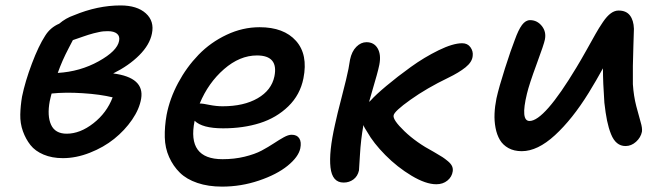

<svg xmlns="http://www.w3.org/2000/svg" viewBox="-20 -611 2460 714"><path d="M213.9 -22.9Q173.3 -22.9 142.1 -36.1Q110.8 -49.3 93.3 -71.5Q75.7 -93.8 65.2 -123Q54.7 -152.3 55.4 -185.1Q56.2 -217.8 62 -252Q73.7 -308.6 98.6 -374.5Q123.5 -440.4 147.9 -478Q167 -508.8 200.2 -522.9Q224.1 -543.5 254.9 -554.2Q342.8 -590.8 428.2 -590.8Q489.7 -590.8 522.2 -561.5Q554.7 -532.2 544.9 -485.8Q536.6 -444.3 497.8 -405.5Q459 -366.7 400.9 -337.9Q518.1 -322.8 504.9 -244.1Q498.5 -205.6 471.2 -165.8Q443.8 -126 404.5 -94.5Q365.2 -63 314.2 -43Q263.2 -22.9 213.9 -22.9ZM380.9 -495.1Q372.6 -495.1 364.3 -494.4Q356 -493.7 345.7 -491.2Q335.4 -488.8 328.6 -487.3Q321.8 -485.8 309.1 -481.7Q296.4 -477.5 290.8 -475.6Q285.2 -473.6 270.3 -468.5Q255.4 -463.4 251 -461.9Q250 -460 236.1 -433.3Q222.2 -406.7 212.9 -385.5Q203.6 -364.3 194.8 -339.8Q277.8 -344.7 346.9 -383.1Q416 -421.4 422.9 -459Q426.3 -476.6 415 -485.8Q403.8 -495.1 380.9 -495.1ZM165 -234.9Q154.8 -180.2 169.9 -147Q185.1 -113.8 228 -113.8Q277.8 -113.8 327.4 -152.6Q377 -191.4 398.9 -249Q352.5 -260.3 287.6 -264.4Q222.7 -268.6 171.9 -263.2Q170.9 -259.8 168.5 -250Q166 -240.2 165 -234.9Z M805.7 83Q754.4 83 714.1 69.3Q673.8 55.7 648.9 31.2Q624 6.8 608.9 -26.9Q593.8 -60.5 592.8 -100.3Q591.8 -140.1 599.6 -184.1Q611.3 -244.6 642.6 -303Q673.8 -361.3 718.5 -407.5Q763.2 -453.6 822.8 -481.7Q882.3 -509.8 945.3 -509.8Q1035.6 -509.8 1080.8 -459Q1126 -408.2 1108.4 -319.8Q1096.2 -258.3 1052.2 -215.6Q1008.3 -172.9 946.5 -153.3Q884.8 -133.8 809.6 -133.8Q731.9 -133.8 703.6 -162.1V-161.1Q674.8 -19 807.6 -19Q851.6 -19 889.6 -28.3Q927.7 -37.6 952.9 -51Q978 -64.5 998.3 -77.9Q1018.6 -91.3 1035.4 -100.6Q1052.2 -109.9 1064.5 -109.9Q1084.5 -109.9 1093 -96.4Q1101.6 -83 1096.7 -59.1Q1089.8 -27.3 1049.6 5.4Q1009.3 38.1 942.9 60.5Q876.5 83 805.7 83ZM726.6 -226.1Q732.9 -226.1 758.8 -220.9Q784.7 -215.8 807.6 -215.8Q886.7 -215.8 938.2 -245.6Q989.7 -275.4 1000.5 -327.1Q1016.1 -404.8 935.5 -404.8Q871.6 -404.8 813 -353.8Q754.4 -302.7 722.7 -226.1Z M1257.8 67.9Q1215.3 67.9 1209 11.5Q1202.6 -44.9 1225.6 -147Q1232.9 -182.1 1251.5 -253.2Q1270 -324.2 1275.9 -355Q1280.8 -382.8 1281.7 -389.2Q1288.1 -419.9 1305.2 -437Q1322.3 -454.1 1342.8 -454.1Q1371.1 -454.1 1384.5 -430.9Q1397.9 -407.7 1390.6 -370.1Q1387.2 -353.5 1380.9 -330.8Q1374.5 -308.1 1365.7 -278.1Q1356.9 -248 1352.5 -231.9Q1353.5 -232.9 1355.7 -234.9Q1357.9 -236.8 1358.9 -237.8Q1376.5 -257.8 1417 -291.7Q1457.5 -325.7 1507.6 -361.8Q1557.6 -397.9 1611.1 -424.1Q1664.6 -450.2 1698.7 -450.2Q1718.8 -450.2 1729.5 -435.3Q1740.2 -420.4 1737.8 -402.8Q1735.8 -380.4 1711.2 -360.6Q1686.5 -340.8 1647 -321.8Q1566.9 -283.2 1506.6 -240.2Q1446.3 -197.3 1443.8 -182.1Q1439.9 -165.5 1484.1 -123Q1528.3 -80.6 1591.8 -46.9Q1594.7 -45.4 1600.1 -42Q1617.2 -32.2 1625.7 -26.6Q1634.3 -21 1645.5 -11.7Q1656.7 -2.4 1660.9 6.6Q1665 15.6 1663.6 25.9Q1660.6 46.9 1643.8 60.5Q1627 74.2 1602.5 74.2Q1563.5 74.2 1510.5 42.5Q1457.5 10.7 1413.1 -34.2Q1368.7 -79.1 1345.7 -120.1Q1334.5 -136.7 1331.5 -146Q1321.8 -92.3 1318.6 -35.6Q1315.4 21 1314.9 22.9Q1310.1 44.4 1294.4 56.2Q1278.8 67.9 1257.8 67.9Z M1920.4 -48.8Q1891.6 -48.8 1870.8 -60.3Q1850.1 -71.8 1838.9 -90.8Q1827.6 -109.9 1822.8 -135.5Q1817.9 -161.1 1819.1 -188.5Q1820.3 -215.8 1826.2 -245.1Q1835.4 -286.6 1857.9 -356.9Q1880.4 -427.2 1894.5 -462.9Q1907.7 -500 1921.1 -518.1Q1934.6 -536.1 1951.2 -536.1Q1977.5 -536.1 1994.9 -514.4Q2012.2 -492.7 2006.3 -463.9Q2003.4 -447.8 1975.6 -372.6Q1947.8 -297.4 1939.5 -262.2Q1915 -161.1 1949.2 -161.1Q2003.9 -161.1 2123.5 -359.9Q2140.1 -387.2 2161.1 -424.8Q2182.1 -462.4 2194.6 -484.6Q2207 -506.8 2222.2 -529.1Q2237.3 -551.3 2251.5 -561.5Q2265.6 -571.8 2280.3 -571.8Q2308.6 -571.8 2322.5 -553.7Q2336.4 -535.6 2337.4 -503.9Q2336.9 -487.8 2335.4 -440.2Q2334 -392.6 2333.5 -366Q2333 -339.4 2333.5 -297.9Q2336.4 -253.9 2346.2 -216.1Q2356 -178.2 2362.5 -156.5Q2369.1 -134.8 2367.2 -121.1Q2362.8 -99.6 2345.2 -83.7Q2327.6 -67.9 2306.2 -67.9Q2288.1 -67.9 2274.7 -78.9Q2261.2 -89.8 2252.2 -112.3Q2243.2 -134.8 2237.5 -162.4Q2231.9 -189.9 2227.5 -229Q2222.2 -304.2 2222.2 -356.9Q2197.3 -311.5 2169.4 -266.1Q2108.4 -167.5 2043.7 -108.2Q1979 -48.8 1920.4 -48.8Z"/></svg>

Font: Shantell Sans Irregular Bouncy
Style: Italic
Weight: 500
Italic angle: -11.31°
Designer: Stephen Nixon, Anya Danilova, Shantell Martin
Foundry: Arrow Type
Version: Version 1.006;[9816181b4]